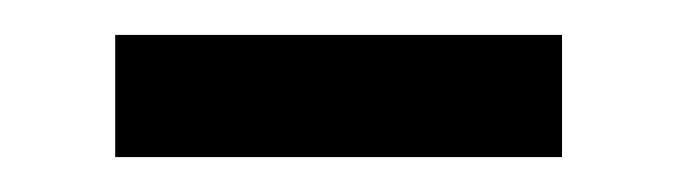

<svg xmlns="http://www.w3.org/2000/svg" viewBox="-20 -335 387 110"><path d="M46 -245H302V-315H46Z"/></svg>

Font: DAIFUKU Sans JP
Style: Regular
Weight: 400
Designer: Original font ‘Source Han Sans JP’ : Ryoko NISHIZUKA  (kana, bopomofo & ideographs); Paul D. Hunt (Latin, Greek & Cyrill
Foundry: Daifuku
Version: Version 1.001